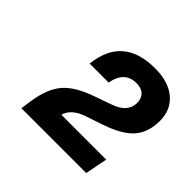

<svg xmlns="http://www.w3.org/2000/svg" viewBox="-115 -1038 666 666"><g transform="rotate(45 218.0 -705.0)"><path d="M383 -492H65L71 -534Q82 -604 113.5 -640Q145 -676 214 -700L276 -722Q336 -742 336 -789Q336 -811 323 -823.5Q310 -836 286 -836Q228 -836 216 -769H123Q139 -918 295 -918Q361 -918 398.5 -886.5Q436 -855 436 -801Q436 -745 406.5 -710.5Q377 -676 307 -652L239 -629Q189 -611 179 -574H399Z"/></g></svg>

Font: Creato Display ExtraBold
Style: Italic
Weight: 800
Italic angle: -10°
Version: Version 1.000